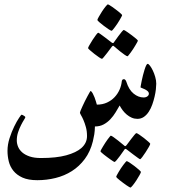

<svg xmlns="http://www.w3.org/2000/svg" viewBox="-20 -577 787 876"><path d="M692.9 -194.8Q692.9 -185.1 691.2 -169.4Q689.5 -153.8 685.3 -136Q681.2 -118.2 674.8 -100.1Q668.5 -82 658.9 -67.4Q649.4 -52.7 636.5 -43.7Q623.5 -34.7 606.9 -34.7Q593.3 -34.7 581.1 -40Q568.8 -45.4 558.6 -54Q548.3 -62.5 540 -73.5Q531.7 -84.5 525.9 -95.7Q517.6 -81.1 507.3 -64.2Q497.1 -47.4 483.6 -33Q470.2 -18.6 452.9 -9.3Q435.5 0 413.1 0Q412.6 20.5 410.2 35.9Q407.7 51.3 403.8 67.4Q392.1 114.7 366.9 148.4Q341.8 182.1 307.9 203.6Q273.9 225.1 233.4 235.1Q192.9 245.1 150.4 245.1Q108.9 245.1 82.5 233.2Q56.2 221.2 41 202.1Q25.9 183.1 20 159.2Q14.2 135.3 14.2 111.3Q14.2 82.5 23.7 53.2Q33.2 23.9 44.9 0Q56.6 -23.9 66.7 -38.8Q76.7 -53.7 78.1 -53.7Q79.6 -53.7 82.5 -52.5Q85.4 -51.3 88.4 -49.3Q91.3 -47.4 93.5 -45.7Q95.7 -43.9 95.7 -43Q95.7 -40 89.6 -30.5Q83.5 -21 76.2 -6.6Q68.8 7.8 62.7 25.9Q56.6 43.9 56.6 63.5Q56.6 78.1 62.5 92.5Q68.4 106.9 81.5 118.4Q94.7 129.9 115.7 137Q136.7 144 166.5 144Q236.8 144 282.2 131.6Q327.6 119.1 351.1 98.6Q377 75.7 377 43.9Q377 21 371.8 2.7Q366.7 -15.6 360.8 -29.1Q355 -42.5 349.9 -51Q344.7 -59.6 344.7 -63.5Q344.7 -65.4 348.1 -73.5Q351.6 -81.5 356.4 -92.3Q361.3 -103 367.4 -115.5Q373.5 -127.9 379.2 -138.2Q384.8 -148.4 388.7 -155.3Q392.6 -162.1 394 -162.1Q398.9 -158.7 403.3 -150.4Q407.7 -142.1 411.4 -132.6Q415 -123 417.7 -114Q420.4 -105 421.9 -99.6Q447.8 -99.6 468.3 -109.1Q488.8 -118.7 502.9 -133.8Q517.1 -148.9 525.4 -167.7Q533.7 -186.5 535.6 -205.6Q536.1 -210 538.3 -212.9Q540.5 -215.8 545.9 -215.8Q548.8 -215.8 552 -212.2Q555.2 -208.5 556.6 -203.6Q567.9 -167.5 589.6 -149.9Q611.3 -132.3 635.3 -132.3Q646 -132.3 652.6 -137.5Q659.2 -142.6 659.2 -149.4Q659.2 -156.2 653.3 -161.4Q647.5 -166.5 640.1 -169.9Q632.8 -173.3 627 -175.5Q621.1 -177.7 621.1 -178.7Q621.1 -179.7 622.6 -188Q624 -196.3 626.5 -208.3Q628.9 -220.2 632.3 -233.6Q635.7 -247.1 639.4 -258.8Q643.1 -270.5 646.7 -278.1Q650.4 -285.6 653.8 -285.6Q657.7 -285.6 664.3 -277.1Q670.9 -268.6 677.2 -255.4Q683.6 -242.2 688.2 -226.1Q692.9 -210 692.9 -194.8ZM602.1 30.3Q605 30.3 615.2 37.1Q625.5 43.9 636.7 52.7Q647.9 61.5 656.7 69.3Q665.5 77.1 665.5 79.1Q665.5 82 659.2 93.3Q652.8 104.5 644.8 116.9Q636.7 129.4 629.2 139.4Q621.6 149.4 619.1 149.4Q617.2 149.4 607.7 142.3Q598.1 135.3 586.9 127L557.6 104.5Q554.2 102.1 551.3 102.1Q549.8 102.1 547.4 106Q536.1 121.6 527.3 134.3Q519.5 145 512.2 153.6Q504.9 162.1 502.4 162.1Q501.5 162.1 496.3 158.9Q491.2 155.8 483.9 150.6Q476.6 145.5 468.8 139.6Q460.9 133.8 454.1 128.4Q447.3 123 442.9 118.9Q438.5 114.7 438.5 113.3Q438.5 111.3 441.7 105.5Q444.8 99.6 449.7 91.6Q454.6 83.5 460.2 74.7Q465.8 65.9 471.2 58.8Q476.6 51.8 480.5 46.9Q484.4 42 485.4 42Q488.8 42 498.5 49.1Q508.3 56.2 519 64.5Q531.7 74.2 545.9 86.4Q548.8 89.8 551.3 89.8Q553.7 89.8 557.6 85Q568.8 69.8 578.1 57.6Q585.9 47.4 593 38.8Q600.1 30.3 602.1 30.3ZM623 207.5Q623 210.4 616.7 221.9Q610.4 233.4 602.1 246.1Q593.8 258.8 585.7 268.8Q577.6 278.8 574.7 278.8Q573.7 278.8 568.4 275.6Q563 272.5 555.9 267.6Q548.8 262.7 540.8 256.6Q532.7 250.5 525.9 245.1Q519 239.7 514.6 235.4Q510.3 231 510.3 229.5Q510.3 227.5 513.4 221.7Q516.6 215.8 521.2 207.8Q525.9 199.7 531.7 190.9Q537.6 182.1 543 175Q548.3 168 552.5 163.1Q556.6 158.2 558.1 158.2Q561 158.2 571.5 165Q582 171.9 593.5 180.7Q605 189.5 614 197.5Q623 205.6 623 207.5ZM424.3 -485.8Q424.3 -488.8 430.7 -500.2Q437 -511.7 445.3 -524.4Q453.6 -537.1 461.7 -547.1Q469.7 -557.1 472.7 -557.1Q473.6 -557.1 479 -554Q484.4 -550.8 491.5 -545.9Q498.5 -541 506.6 -534.9Q514.6 -528.8 521.5 -523.4Q528.3 -518.1 532.7 -513.7Q537.1 -509.3 537.1 -507.8Q537.1 -505.9 533.9 -500Q530.8 -494.1 526.1 -486.1Q521.5 -478 515.6 -469.2Q509.8 -460.4 504.4 -453.4Q499 -446.3 494.9 -441.4Q490.7 -436.5 489.3 -436.5Q486.3 -436.5 475.8 -443.4Q465.3 -450.2 453.9 -459Q442.4 -467.8 433.3 -475.6Q424.3 -483.4 424.3 -485.8ZM445.3 -308.6Q442.4 -308.6 432.1 -315.4Q421.9 -322.3 410.6 -331.1Q399.4 -339.8 390.6 -347.7Q381.8 -355.5 381.8 -357.4Q381.8 -360.4 388.2 -371.6Q394.5 -382.8 402.6 -395.3Q410.6 -407.7 418.2 -417.7Q425.8 -427.7 428.2 -427.7Q429.7 -427.7 439.5 -420.7Q449.2 -413.6 460.4 -405.3L489.7 -382.8Q493.2 -380.4 496.1 -380.4Q497.6 -380.4 500 -384.3Q511.2 -399.4 520 -412.1Q527.8 -422.9 535.2 -431.6Q542.5 -440.4 544.9 -440.4Q545.9 -440.4 551 -437.3Q556.2 -434.1 563.5 -429Q570.8 -423.8 578.6 -418Q586.4 -412.1 593.3 -406.7Q600.1 -401.4 604.5 -397.2Q608.9 -393.1 608.9 -391.6Q608.9 -389.6 605.7 -383.8Q602.5 -377.9 597.7 -369.9Q592.8 -361.8 587.2 -353Q581.5 -344.2 576.2 -337.2Q570.8 -330.1 566.9 -325.2Q563 -320.3 562 -320.3Q558.1 -320.3 548.6 -327.1Q539.1 -334 528.3 -342.3Q515.6 -352.1 501.5 -364.7Q498.5 -368.2 496.1 -368.2Q493.2 -368.2 489.7 -363.3L469.2 -335.9Q460.9 -325.7 454.1 -317.1Q447.3 -308.6 445.3 -308.6Z"/></svg>

Font: Scheherazade
Style: Bold
Weight: 700
Version: Version 2.100 (build 932/914)